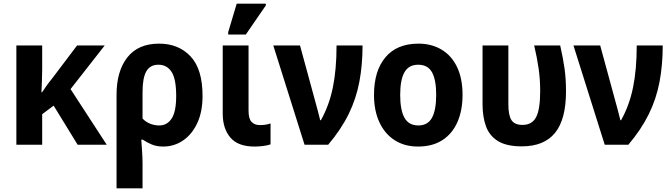

<svg xmlns="http://www.w3.org/2000/svg" viewBox="-20 -796 3696 1056"><path d="M556 -546 368 -306 567 0H407L275 -215L212 -168V0H70V-546H212V-413Q211 -381 210.5 -349.5Q210 -318 208 -288H211Q225 -309 239 -328.5Q253 -348 268 -366L404 -546Z M621 240V-274Q621 -405 680.5 -480.5Q740 -556 855 -556Q962 -556 1028 -486Q1094 -416 1094 -268Q1094 -181 1065 -119Q1036 -57 987 -23.5Q938 10 878 10Q842 10 815.5 -1Q789 -12 765 -28H757Q759 0 761.5 36.5Q764 73 764 103V240ZM856 -106Q899 -106 924 -144Q949 -182 949 -268Q949 -362 923.5 -401Q898 -440 851 -440Q806 -440 785 -404Q764 -368 764 -289V-144Q782 -125 806 -115.5Q830 -106 856 -106Z M1380 10Q1289 10 1247 -39.5Q1205 -89 1205 -171V-546H1347V-188Q1347 -142 1364 -125Q1381 -108 1409 -108Q1425 -108 1439 -110Q1453 -112 1468 -117V-2Q1451 4 1427 7Q1403 10 1380 10ZM1235 -606V-619L1282 -776H1442V-766L1332 -606Z M1655 0 1483 -546H1630L1714 -238Q1721 -214 1728.5 -184.5Q1736 -155 1741 -135H1745Q1790 -215 1810.5 -314Q1831 -413 1831 -546H1974Q1974 -439 1956.5 -346Q1939 -253 1897.5 -168.5Q1856 -84 1785 0Z M2524 -274Q2524 -189 2496 -125Q2468 -61 2413.5 -25.5Q2359 10 2279 10Q2205 10 2150.5 -25Q2096 -60 2066.5 -124Q2037 -188 2037 -274Q2037 -406 2100 -481Q2163 -556 2282 -556Q2353 -556 2408 -523.5Q2463 -491 2493.5 -428Q2524 -365 2524 -274ZM2181 -274Q2181 -191 2204.5 -148.5Q2228 -106 2281 -106Q2333 -106 2356 -148.5Q2379 -191 2379 -274Q2379 -357 2356 -398.5Q2333 -440 2280 -440Q2228 -440 2204.5 -398.5Q2181 -357 2181 -274Z M2850 9Q2766 9 2719 -20Q2672 -49 2653 -101Q2634 -153 2634 -223V-546H2776V-222Q2776 -162 2793 -135.5Q2810 -109 2854 -109Q2906 -109 2928.5 -151.5Q2951 -194 2951 -295Q2951 -359 2942.5 -418.5Q2934 -478 2918 -546H3061Q3077 -476 3085 -419Q3093 -362 3093 -293Q3093 -139 3032.5 -65Q2972 9 2850 9Z M3306 0 3134 -546H3281L3365 -238Q3372 -214 3379.5 -184.5Q3387 -155 3392 -135H3396Q3441 -215 3461.5 -314Q3482 -413 3482 -546H3625Q3625 -439 3607.5 -346Q3590 -253 3548.5 -168.5Q3507 -84 3436 0Z"/></svg>

Font: Noto Sans SemiCondensed
Style: Bold
Weight: 700
Width: 4
Designer: Monotype Design Team
Foundry: Monotype Imaging Inc.
Version: Version 2.013; ttfautohint (v1.8.4.7-5d5b)